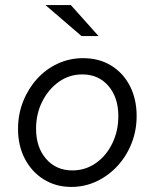

<svg xmlns="http://www.w3.org/2000/svg" viewBox="-20 -726 610 756"><path d="M261 10Q200 10 152.5 -19.5Q105 -49 78 -100.5Q51 -152 51 -218Q51 -276 71 -326.5Q91 -377 126 -415.5Q161 -454 207.5 -475.5Q254 -497 307 -497Q370 -497 417.5 -468Q465 -439 491.5 -387.5Q518 -336 518 -269Q518 -212 498 -161.5Q478 -111 442.5 -72.5Q407 -34 360.5 -12Q314 10 261 10ZM265 -55Q316 -55 357 -83.5Q398 -112 422 -161Q446 -210 446 -269Q446 -342 407 -387.5Q368 -433 304 -433Q253 -433 212 -404Q171 -375 146.5 -326.5Q122 -278 122 -219Q122 -146 161.5 -100.5Q201 -55 265 -55ZM301 -584 159 -706H259L368 -584Z"/></svg>

Font: Red Hat Text
Style: Italic
Weight: 300
Italic angle: -12°
Designer: Pentagram, MCKL
Foundry: Pentagram, MCKL
Version: Version 1.023